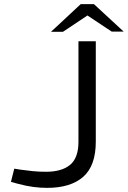

<svg xmlns="http://www.w3.org/2000/svg" viewBox="-20 -900 619 930"><path d="M208 10Q175 10 141 5.5Q107 1 66 -10L33 -19L49 -83L81 -78Q111 -74 139 -71Q167 -68 203 -68Q279 -68 319.5 -101.5Q360 -135 360 -213V-700H444V-214Q444 -97 383 -43.5Q322 10 208 10ZM227 -746 371 -880H435L417 -834L285 -746ZM521 -747 390 -834 371 -880H435L579 -747Z"/></svg>

Font: REM Light
Style: Regular
Weight: 300
Designer: Octavio Pardo
Foundry: Ashler Design
Version: Version 1.005;gftools[0.9.28]